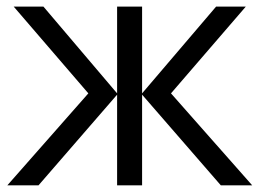

<svg xmlns="http://www.w3.org/2000/svg" viewBox="-20 -554 776 574"><path d="M330.1 -534.2H404.8V-274.9L626 -534.2H714.8L491.2 -274.9L733.9 0H640.1L404.8 -271V0H330.1V-271L95.2 0H2L244.1 -274.9L21 -534.2H109.9L330.1 -274.9Z"/></svg>

Font: HunimalSansv1.5
Style: Regular
Weight: 400
Foundry: Ascender Corporation
Version: Version 1.10